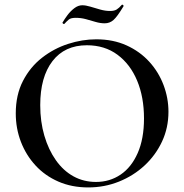

<svg xmlns="http://www.w3.org/2000/svg" viewBox="-20 -808 806 840"><path d="M366 12Q294 12 235.5 -13.5Q177 -39 135.5 -84Q94 -129 71.5 -187.5Q49 -246 49 -312Q49 -393 80.5 -454Q112 -515 164 -555.5Q216 -596 278 -616Q340 -636 401 -636Q475 -636 533.5 -609.5Q592 -583 633 -538Q674 -493 695.5 -436Q717 -379 717 -319Q717 -249 689 -189Q661 -129 612.5 -84Q564 -39 500.5 -13.5Q437 12 366 12ZM400 -12Q460 -12 507.5 -44Q555 -76 582.5 -138.5Q610 -201 610 -290Q610 -383 580 -455Q550 -527 494 -568.5Q438 -610 360 -610Q263 -610 209.5 -540.5Q156 -471 156 -348Q156 -276 174 -214.5Q192 -153 224.5 -107Q257 -61 301.5 -36.5Q346 -12 400 -12ZM462 -760Q480 -760 490.5 -766.5Q501 -773 513 -787Q515 -789 518.5 -786Q522 -783 520 -780Q493 -735 476.5 -720.5Q460 -706 438 -706Q419 -706 398.5 -712Q378 -718 356.5 -724Q335 -730 311 -730Q290 -730 281 -722.5Q272 -715 261 -703Q259 -702 255.5 -705Q252 -708 254 -710Q262 -724 275 -741.5Q288 -759 305 -772Q322 -785 340 -785Q355 -785 375 -779Q395 -773 417.5 -766.5Q440 -760 462 -760Z"/></svg>

Font: Cormorant Infant Light SemiBold
Style: Regular
Weight: 600
Version: Version 4.001